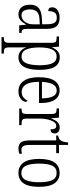

<svg xmlns="http://www.w3.org/2000/svg" viewBox="804 -1502 936 2585"><g transform="rotate(90 1272.5 -210.0)"><path d="M170 10Q116 10 80 -29Q44 -68 44 -148Q44 -227 91.5 -265Q139 -303 238 -306L307 -309V-372Q307 -436 289.5 -471Q272 -506 219 -506Q168 -506 149 -476Q130 -446 130 -391Q79 -391 79 -445Q79 -489 117 -516.5Q155 -544 222 -544Q296 -544 332.5 -504.5Q369 -465 369 -372V-110Q369 -61 380 -46.5Q391 -32 421 -32H424V0H322L313 -91H308Q293 -63 275 -40Q257 -17 232 -3.5Q207 10 170 10ZM185 -31Q222 -31 249.5 -52.5Q277 -74 292.5 -109.5Q308 -145 308 -188V-277L248 -274Q169 -271 138 -238Q107 -205 107 -145Q107 -94 125.5 -62.5Q144 -31 185 -31Z M480 238V207H490Q525 207 541 195Q557 183 557 133V-433Q557 -481 542 -492.5Q527 -504 488 -504H471V-536H609L616 -443H619Q637 -488 668.5 -517Q700 -546 753 -546Q836 -546 878.5 -481Q921 -416 921 -274Q921 -127 877 -58.5Q833 10 753 10Q702 10 669.5 -17.5Q637 -45 620 -91H617Q618 -71 618.5 -41Q619 -11 619 25V135Q619 184 635 195.5Q651 207 686 207H702V238ZM744 -32Q805 -32 832 -96.5Q859 -161 859 -275Q859 -389 832 -446.5Q805 -504 743 -504Q675 -504 647 -443Q619 -382 619 -274Q619 -162 646 -97Q673 -32 744 -32Z M1208 10Q1119 10 1069.5 -61.5Q1020 -133 1020 -263Q1020 -404 1066.5 -474Q1113 -544 1199 -544Q1279 -544 1323 -480Q1367 -416 1367 -298V-267H1082Q1083 -147 1118.5 -90Q1154 -33 1217 -33Q1263 -33 1292 -57Q1321 -81 1336 -113Q1342 -110 1346.5 -103.5Q1351 -97 1351 -85Q1351 -67 1335 -44.5Q1319 -22 1287.5 -6Q1256 10 1208 10ZM1305 -306Q1304 -395 1279.5 -450Q1255 -505 1200 -505Q1143 -505 1115 -452Q1087 -399 1083 -306Z M1442 0V-32H1447Q1484 -32 1499.5 -43.5Q1515 -55 1515 -106V-433Q1515 -481 1499 -492.5Q1483 -504 1445 -504H1440V-536H1564L1573 -431H1576Q1587 -460 1601.5 -486Q1616 -512 1639 -528.5Q1662 -545 1697 -545Q1738 -545 1757.5 -525.5Q1777 -506 1777 -476Q1777 -452 1764 -437Q1751 -422 1722 -422Q1722 -459 1712.5 -479Q1703 -499 1674 -499Q1650 -499 1631.5 -478.5Q1613 -458 1601 -424.5Q1589 -391 1583 -351.5Q1577 -312 1577 -275V-103Q1577 -54 1592.5 -43Q1608 -32 1645 -32H1665V0Z M1981 10Q1923 10 1897 -23.5Q1871 -57 1871 -143V-498H1805V-525Q1847 -529 1868 -555Q1881 -570 1887.5 -594Q1894 -618 1898 -658H1932V-536H2042V-498H1932V-141Q1932 -79 1948 -54.5Q1964 -30 1996 -30Q2011 -30 2023.5 -32Q2036 -34 2050 -37V-1Q2037 3 2019 6.5Q2001 10 1981 10Z M2308 10Q2220 10 2170 -58Q2120 -126 2120 -268Q2120 -544 2310 -544Q2400 -544 2448 -476Q2496 -408 2496 -268Q2496 -126 2448 -58Q2400 10 2308 10ZM2309 -29Q2378 -29 2406 -90.5Q2434 -152 2434 -268Q2434 -386 2405.5 -445Q2377 -504 2309 -504Q2240 -504 2211.5 -445Q2183 -386 2183 -268Q2183 -151 2212.5 -90Q2242 -29 2309 -29Z"/></g></svg>

Font: Noto Serif Tamil Condensed Light
Style: Italic
Weight: 300
Width: 3
Italic angle: -12°
Designer: Indian Type Foundry, Tom Grace, and the Monotype Design Team
Foundry: Monotype Imaging Inc.
Version: Version 2.003; ttfautohint (v1.8.4.7-5d5b)